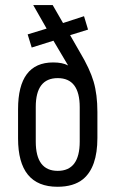

<svg xmlns="http://www.w3.org/2000/svg" viewBox="-20 -713 445 742"><path d="M356.4 -280.3V-179.7Q356.4 -66.4 300.8 -20.5Q264.6 8.8 202.1 8.8Q49.8 8.8 49.8 -177.7V-291Q49.8 -471.7 185.5 -471.7Q221.7 -471.7 243.2 -460L186.5 -555.7L102.5 -529.3L86.9 -580.1L160.2 -602.5L108.4 -693.4H183.6L223.6 -624L304.7 -650.4L320.3 -598.6L251 -577.1L289.1 -510.7Q327.1 -447.3 341.8 -397.5Q356.4 -347.7 356.4 -280.3ZM288.1 -298.8Q288.1 -411.1 203.1 -411.1Q118.2 -411.1 118.2 -299.8V-166Q118.2 -52.7 203.1 -52.7Q288.1 -52.7 288.1 -166Z"/></svg>

Font: Dinish Condensed
Style: Regular
Weight: 400
Width: 3
Designer: Bert Driehuis
Foundry: Playbeing
Version: Version 3.006; git-39231f3c-release